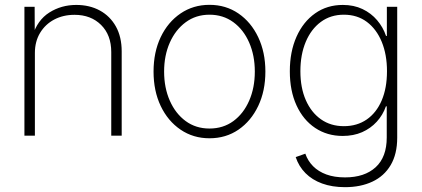

<svg xmlns="http://www.w3.org/2000/svg" viewBox="-20 -564 1752 798"><path d="M125 -343.8V0H81.5V-535.6H124L124.5 -414.6H115.2Q135.3 -480.5 185.1 -512Q234.9 -543.5 296.9 -543.5Q352.5 -543.5 395 -520.3Q437.5 -497.1 461.7 -453.9Q485.8 -410.6 485.8 -350.1V0H442.4V-347.7Q442.4 -418.5 400.1 -460.4Q357.9 -502.4 289.6 -502.4Q242.7 -502.4 205.6 -482.9Q168.5 -463.4 146.7 -427.5Q125 -391.6 125 -343.8Z M850.6 10.7Q783.2 10.7 730.5 -25.1Q677.7 -61 647.9 -123.5Q618.2 -186 618.2 -266.6Q618.2 -347.2 647.9 -409.7Q677.7 -472.2 730.5 -508.1Q783.2 -543.9 850.6 -543.9Q918.5 -543.9 970.9 -508.1Q1023.4 -472.2 1053.2 -409.4Q1083 -346.7 1083 -266.6Q1083 -186 1053.2 -123.5Q1023.4 -61 971.2 -25.1Q918.9 10.7 850.6 10.7ZM850.6 -29.8Q907.7 -29.8 950 -60.8Q992.2 -91.8 1015.6 -145.5Q1039.1 -199.2 1039.1 -266.6Q1039.1 -333.5 1015.6 -387.2Q992.2 -440.9 949.7 -471.9Q907.2 -502.9 850.6 -502.9Q794.4 -502.9 752 -471.7Q709.5 -440.4 685.8 -387Q662.1 -333.5 662.1 -266.6Q662.1 -199.2 685.8 -145.5Q709.5 -91.8 751.7 -60.8Q793.9 -29.8 850.6 -29.8Z M1414.1 213.9Q1360.4 213.9 1318.8 198.7Q1277.3 183.6 1249.5 155.5Q1221.7 127.4 1209 88.9L1249 74.7Q1259.3 104.5 1281.2 126.7Q1303.2 148.9 1336.4 161.1Q1369.6 173.3 1414.1 173.3Q1495.1 173.3 1541.3 131.1Q1587.4 88.9 1587.4 7.3V-122.1H1584Q1571.3 -85.9 1545.9 -58.1Q1520.5 -30.3 1484.9 -14.6Q1449.2 1 1404.3 1Q1339.8 1 1290 -32.2Q1240.2 -65.4 1212.4 -126Q1184.6 -186.5 1184.6 -267.6Q1184.6 -349.1 1212.4 -411.4Q1240.2 -473.6 1289.8 -508.5Q1339.4 -543.5 1404.8 -543.5Q1450.7 -543.5 1486.6 -526.4Q1522.5 -509.3 1547.4 -480Q1572.3 -450.7 1584.5 -414.6H1587.9V-535.6H1630.9V8.3Q1630.9 76.2 1603.8 122.1Q1576.7 168 1527.8 190.9Q1479 213.9 1414.1 213.9ZM1409.2 -39.6Q1463.9 -39.6 1504.2 -67.4Q1544.4 -95.2 1566.4 -146.5Q1588.4 -197.8 1588.4 -268.1Q1588.4 -336.9 1566.7 -389.9Q1544.9 -442.9 1504.9 -472.9Q1464.8 -502.9 1409.2 -502.9Q1354 -502.9 1313.5 -472.9Q1272.9 -442.9 1250.7 -389.9Q1228.5 -336.9 1228.5 -268.1Q1228.5 -199.2 1251 -147.9Q1273.4 -96.7 1314 -68.1Q1354.5 -39.6 1409.2 -39.6Z"/></svg>

Font: Inter 20pt ExtraLight
Style: Regular
Weight: 250
Version: Version 4.001;git-66647c0bb